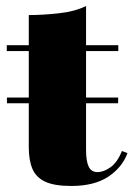

<svg xmlns="http://www.w3.org/2000/svg" viewBox="-20 -610 443 637"><path d="M3 -267.5V-286.5H372V-267.5ZM216.5 7Q160.5 7 130 -7.2Q99.5 -21.5 87.5 -50Q75.5 -78.5 75.5 -121V-560Q120.5 -560 174.2 -565.8Q228 -571.5 265.5 -590V-113Q265.5 -75.5 274.2 -57.2Q283 -39 303.5 -39Q324 -39 346.8 -55.2Q369.5 -71.5 384.5 -109L403 -102Q385 -54 338.8 -23.5Q292.5 7 216.5 7ZM2.5 -440.5V-460H372.5V-440.5Z"/></svg>

Font: Bodoni Moda 11pt Black
Style: Regular
Weight: 900
Designer: Owen Earl
Foundry: indestructible type
Version: Version 2.004